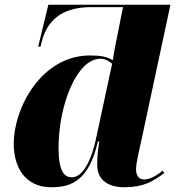

<svg xmlns="http://www.w3.org/2000/svg" viewBox="-20 -780 747 810"><path d="M197 10C281 10 355 -18 393 -183H399C394 -151 390 -128 390 -84C390 -21 437 10 503 10C586 10 624 -14 673 -50L666 -60C652 -48 619 -23 589 -23C568 -23 554 -36 554 -66C554 -94 570 -159 578 -195L699 -760H184L141 -583H151L155 -600C182 -711 260 -750 367 -750H499L466 -585C464 -573 458 -543 456 -526C430 -541 407 -546 359 -546C158 -546 38 -329 38 -173C38 -78 83 10 197 10ZM283 -32C252 -32 227 -56 227 -156C227 -337 304 -532 403 -532C422 -532 439 -524 453 -511L384 -190C369 -120 335 -32 283 -32Z"/></svg>

Font: Noto Serif Display Black
Style: Italic
Weight: 900
Italic angle: -12°
Designer: Monotype Design Team
Foundry: Monotype Imaging Inc.
Version: Version 2.009